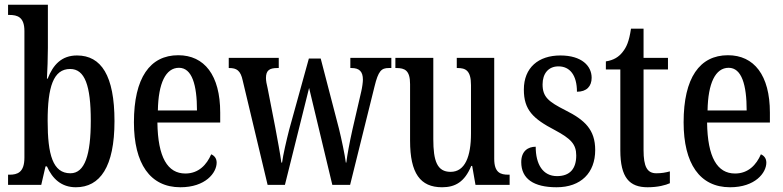

<svg xmlns="http://www.w3.org/2000/svg" viewBox="-20 -780 3304 810"><path d="M300 10C402 10 463 -76 463 -269C463 -461 407 -546 305 -546C240 -546 204 -507 181 -448H178C180 -479 182 -542 182 -578V-760H14V-717H19C54 -717 83 -708 83 -649V-115C83 -52 53 -43 20 -43H14V0H154L172 -78H178C201 -26 239 10 300 10ZM277 -49C203 -49 181 -127 181 -270C181 -413 205 -489 276 -489C338 -489 363 -419 363 -271C363 -127 338 -49 277 -49Z M741 10C847 10 894 -51 894 -94C894 -113 883 -124 871 -129C852 -85 818 -48 762 -48C687 -48 646 -116 644 -263H909V-305C909 -463 842 -547 732 -547C613 -547 545 -452 545 -264C545 -90 613 10 741 10ZM811 -314H646C648 -429 679 -494 735 -494C790 -494 811 -422 811 -314Z M1004 -440 1109 0H1182L1284 -409L1382 0H1457L1560 -415C1576 -481 1589 -493 1620 -493H1631V-536H1458V-493H1463C1496 -493 1511 -478 1511 -444C1511 -433 1508 -411 1504 -394L1467 -234C1454 -176 1445 -126 1441 -94H1439C1435 -126 1420 -197 1410 -237L1333 -533H1283L1200 -233C1189 -190 1174 -126 1170 -94H1167C1163 -126 1150 -196 1141 -244L1109 -408C1105 -423 1102 -440 1102 -451C1102 -484 1118 -493 1150 -493H1156V-536H945V-493H947C978 -493 995 -483 1004 -440Z M1845 10C1900 10 1940 -12 1968 -80H1972L1986 0H2130V-43H2125C2092 -43 2065 -51 2065 -110V-536H1907V-493H1910C1943 -493 1967 -484 1967 -421V-217C1967 -120 1942 -55 1881 -55C1824 -55 1808 -101 1808 -193V-536H1648V-493H1652C1688 -493 1710 -483 1710 -425V-186C1710 -49 1753 10 1845 10Z M2328 10C2431 10 2491 -51 2491 -147C2491 -233 2447 -274 2365 -315C2294 -351 2269 -371 2269 -424C2269 -469 2293 -500 2336 -500C2384 -500 2414 -463 2414 -393C2455 -393 2476 -416 2476 -452C2476 -502 2434 -546 2344 -546C2252 -546 2190 -495 2190 -402C2190 -316 2229 -279 2321 -231C2388 -195 2411 -172 2411 -124C2411 -69 2385 -37 2330 -37C2270 -37 2240 -87 2240 -161C2208 -161 2179 -143 2179 -96C2179 -26 2231 10 2328 10Z M2712 10C2756 10 2788 1 2806 -7V-57C2788 -52 2771 -49 2749 -49C2710 -49 2695 -77 2695 -147V-487H2798V-536H2695V-659H2642C2634 -605 2623 -581 2607 -561C2591 -540 2569 -526 2536 -521V-487H2597V-146C2597 -30 2636 10 2712 10Z M3060 10C3166 10 3213 -51 3213 -94C3213 -113 3202 -124 3190 -129C3171 -85 3137 -48 3081 -48C3006 -48 2965 -116 2963 -263H3228V-305C3228 -463 3161 -547 3051 -547C2932 -547 2864 -452 2864 -264C2864 -90 2932 10 3060 10ZM3130 -314H2965C2967 -429 2998 -494 3054 -494C3109 -494 3130 -422 3130 -314Z"/></svg>

Font: Noto Serif Bengali ExtraCondensed Medium
Style: Regular
Weight: 500
Width: 2
Designer: Juan Bruce, Universal Thirst, Indian Type Foundry and the Monotype Design Team.
Foundry: Monotype Imaging Inc.
Version: Version 2.003